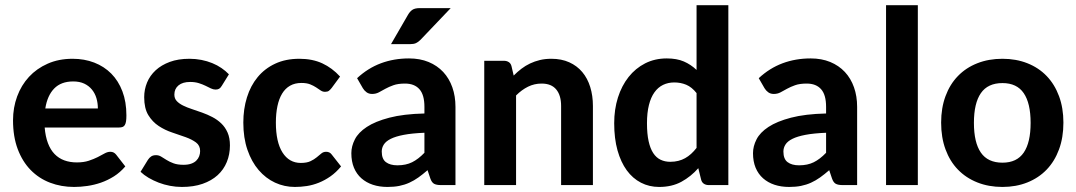

<svg xmlns="http://www.w3.org/2000/svg" viewBox="-20 -722 4199 749"><path d="M263.2 -492.7Q309.1 -492.7 347.7 -477.8Q386.2 -462.9 414.1 -434.8Q441.9 -406.7 457.5 -365.7Q473.1 -324.7 473.1 -272Q473.1 -257.8 471.7 -248.8Q470.2 -239.7 467 -234.4Q463.9 -229 458.3 -226.8Q452.6 -224.6 444.3 -224.6H154.3Q157.2 -189.5 167 -163.6Q176.8 -137.7 192.9 -121.1Q209 -104.5 231 -96.4Q252.9 -88.4 279.8 -88.4Q306.6 -88.4 326.4 -95Q346.2 -101.6 361.1 -109.1Q376 -116.7 387.7 -123.3Q399.4 -129.9 410.6 -129.9Q424.3 -129.9 433.1 -118.7L468.8 -72.8Q448.7 -49.3 424.3 -33.9Q399.9 -18.6 373.8 -9.5Q347.7 -0.5 320.8 3.4Q293.9 7.3 269 7.3Q218.8 7.3 175.3 -9.3Q131.8 -25.9 99.6 -58.8Q67.4 -91.8 49.1 -140.4Q30.8 -189 30.8 -252.9Q30.8 -302.2 46.9 -345.9Q63 -389.6 93 -422.1Q123 -454.6 166 -473.6Q209 -492.7 263.2 -492.7ZM265.6 -404.3Q218.3 -404.3 191.4 -376.7Q164.6 -349.1 156.7 -298.8H361.8Q361.8 -319.8 356.2 -338.9Q350.6 -357.9 338.6 -372.6Q326.7 -387.2 308.6 -395.8Q290.5 -404.3 265.6 -404.3Z M845.2 -387.2Q840.3 -378.9 834.7 -375.7Q829.1 -372.6 820.8 -372.6Q812 -372.6 802.5 -377.2Q793 -381.8 781.5 -387.5Q770 -393.1 755.4 -397.7Q740.7 -402.3 721.7 -402.3Q692.4 -402.3 676.3 -388.9Q660.2 -375.5 660.2 -353Q660.2 -337.9 669.4 -327.9Q678.7 -317.9 694.1 -310.3Q709.5 -302.7 728.8 -296.4Q748 -290 768.6 -282.7Q789.1 -275.4 808.3 -265.4Q827.6 -255.4 843 -240.7Q858.4 -226.1 867.7 -205.1Q877 -184.1 877 -154.8Q877 -119.6 864.7 -89.8Q852.5 -60.1 828.9 -38.6Q805.2 -17.1 770.3 -4.9Q735.4 7.3 689.5 7.3Q666 7.3 643.1 2.9Q620.1 -1.5 599.1 -9.5Q578.1 -17.6 559.8 -28.3Q541.5 -39.1 528.3 -51.8L557.1 -98.6Q562.5 -106.9 569.8 -111.8Q577.1 -116.7 588.9 -116.7Q599.6 -116.7 609.1 -110.8Q618.7 -105 629.9 -97.9Q641.1 -90.8 656.7 -85Q672.4 -79.1 695.8 -79.1Q713.4 -79.1 725.8 -83.5Q738.3 -87.9 745.8 -95.5Q753.4 -103 757.1 -112.8Q760.7 -122.6 760.7 -132.8Q760.7 -154.3 744.6 -166.3Q728.5 -178.2 704.1 -187Q679.7 -195.8 651.6 -205.1Q623.5 -214.4 599.1 -230.5Q574.7 -246.6 558.6 -272.9Q542.5 -299.3 542.5 -342.8Q542.5 -373 553.7 -400.1Q564.9 -427.2 587.2 -447.8Q609.4 -468.3 642.3 -480.5Q675.3 -492.7 719.2 -492.7Q743.2 -492.7 765.6 -488.3Q788.1 -483.9 807.9 -475.8Q827.6 -467.8 844 -456.5Q860.4 -445.3 873 -432.1Z M1273.9 -378.9Q1268.6 -372.1 1263.2 -367.9Q1257.8 -363.8 1248 -363.8Q1238.8 -363.8 1231 -369.1Q1223.1 -374.5 1213.1 -381.1Q1203.1 -387.7 1189.7 -393.1Q1176.3 -398.4 1155.8 -398.4Q1130.4 -398.4 1111.6 -387.7Q1092.8 -377 1080.6 -356.9Q1068.4 -336.9 1062.3 -308.1Q1056.2 -279.3 1056.2 -243.7Q1056.2 -168 1082 -127.2Q1107.9 -86.4 1153.3 -86.4Q1177.2 -86.4 1191.4 -93.3Q1205.6 -100.1 1215.3 -108.2Q1225.1 -116.2 1233.2 -123Q1241.2 -129.9 1252.4 -129.9Q1266.6 -129.9 1274.4 -118.7L1310.5 -72.8Q1291 -49.3 1269 -33.9Q1247.1 -18.6 1223.9 -9.3Q1200.7 0 1177 3.7Q1153.3 7.3 1130.4 7.3Q1089.4 7.3 1053 -9.5Q1016.6 -26.4 989 -58.6Q961.4 -90.8 945.3 -137.5Q929.2 -184.1 929.2 -243.7Q929.2 -296.9 943.4 -342.3Q957.5 -387.7 985.1 -421.1Q1012.7 -454.6 1053.5 -473.6Q1094.2 -492.7 1147.9 -492.7Q1198.7 -492.7 1237.3 -474.9Q1275.9 -457 1306.6 -423.3Z M1350.6 0ZM1700.2 0Q1682.6 0 1673.3 -5.1Q1664.1 -10.3 1658.7 -25.9L1647.9 -58.1Q1629.4 -42 1612.3 -29.8Q1595.2 -17.6 1576.9 -9.3Q1558.6 -1 1537.8 3.2Q1517.1 7.3 1491.7 7.3Q1460.4 7.3 1434.6 -1.2Q1408.7 -9.8 1389.9 -26.4Q1371.1 -43 1360.8 -67.6Q1350.6 -92.3 1350.6 -124.5Q1350.6 -151.4 1364.3 -178.2Q1377.9 -205.1 1410.9 -226.8Q1443.8 -248.5 1498.8 -262.9Q1553.7 -277.3 1635.7 -279.3V-305.2Q1635.7 -352.1 1616.2 -374Q1596.7 -396 1560.1 -396Q1532.7 -396 1514.9 -389.6Q1497.1 -383.3 1483.4 -375.7Q1469.7 -368.2 1458 -361.8Q1446.3 -355.5 1431.6 -355.5Q1418.9 -355.5 1409.9 -362.1Q1400.9 -368.7 1395.5 -377.9L1373 -417Q1415 -456.1 1465.8 -475.1Q1516.6 -494.1 1575.7 -494.1Q1618.2 -494.1 1651.9 -480.2Q1685.5 -466.3 1709 -441.2Q1732.4 -416 1744.6 -381.3Q1756.8 -346.7 1756.8 -305.2V0ZM1530.3 -77.1Q1563.5 -77.1 1587.6 -89.1Q1611.8 -101.1 1635.7 -126V-204.1Q1587.4 -202.1 1555.4 -196Q1523.4 -189.9 1504.4 -180.4Q1485.4 -170.9 1477.3 -158.2Q1469.2 -145.5 1469.2 -130.9Q1469.2 -101.6 1485.6 -89.4Q1502 -77.1 1530.3 -77.1ZM1738.3 -690.4 1620.6 -566.9Q1611.3 -557.6 1602.5 -553.7Q1593.8 -549.8 1579.6 -549.8H1505.4L1571.8 -664.6Q1579.1 -677.2 1588.9 -683.8Q1598.6 -690.4 1618.2 -690.4Z M1869.1 0V-484.9H1945.3Q1957 -484.9 1965.1 -479.5Q1973.1 -474.1 1975.6 -462.9L1983.9 -427.2Q1998.5 -441.9 2014.2 -453.9Q2029.8 -465.8 2047.9 -474.4Q2065.9 -482.9 2086.2 -487.8Q2106.4 -492.7 2130.9 -492.7Q2170.4 -492.7 2200.7 -479Q2231 -465.3 2251.5 -440.9Q2272 -416.5 2282.5 -382.6Q2293 -348.6 2293 -308.6V0H2168.9V-308.6Q2168.9 -350.1 2149.9 -373Q2130.9 -396 2092.8 -396Q2064.5 -396 2039.8 -383.8Q2015.1 -371.6 1993.2 -349.6V0Z M2744.6 0Q2733.4 0 2725.3 -5.6Q2717.3 -11.2 2714.8 -22.5L2704.1 -65.9Q2675.3 -33.2 2638.2 -12.9Q2601.1 7.3 2551.3 7.3Q2512.7 7.3 2480.5 -9.3Q2448.2 -25.9 2425 -57.6Q2401.9 -89.4 2388.9 -135.5Q2376 -181.6 2376 -241.2Q2376 -295.4 2390.6 -341.6Q2405.3 -387.7 2432.1 -421.6Q2459 -455.6 2496.8 -474.9Q2534.7 -494.1 2581.1 -494.1Q2620.1 -494.1 2647.7 -482.2Q2675.3 -470.2 2697.3 -449.2V-701.7H2821.3V0ZM2594.7 -90.8Q2611.8 -90.8 2626.2 -94.5Q2640.6 -98.1 2652.8 -105Q2665 -111.8 2676 -121.8Q2687 -131.8 2697.3 -145V-358.9Q2678.7 -382.3 2657 -391.4Q2635.3 -400.4 2610.4 -400.4Q2586.4 -400.4 2566.7 -390.9Q2546.9 -381.3 2533 -361.8Q2519 -342.3 2511.5 -312.3Q2503.9 -282.2 2503.9 -241.2Q2503.9 -199.7 2510.3 -171.1Q2516.6 -142.6 2528.3 -124.8Q2540 -106.9 2556.9 -98.9Q2573.7 -90.8 2594.7 -90.8Z M3267.1 0Q3249.5 0 3240.2 -5.1Q3231 -10.3 3225.6 -25.9L3214.8 -58.1Q3196.3 -42 3179.2 -29.8Q3162.1 -17.6 3143.8 -9.3Q3125.5 -1 3104.7 3.2Q3084 7.3 3058.6 7.3Q3027.3 7.3 3001.5 -1.2Q2975.6 -9.8 2956.8 -26.4Q2938 -43 2927.7 -67.6Q2917.5 -92.3 2917.5 -124.5Q2917.5 -151.4 2931.2 -178.2Q2944.8 -205.1 2977.8 -226.8Q3010.7 -248.5 3065.7 -262.9Q3120.6 -277.3 3202.6 -279.3V-305.2Q3202.6 -352.1 3183.1 -374Q3163.6 -396 3127 -396Q3099.6 -396 3081.8 -389.6Q3064 -383.3 3050.3 -375.7Q3036.6 -368.2 3024.9 -361.8Q3013.2 -355.5 2998.5 -355.5Q2985.8 -355.5 2976.8 -362.1Q2967.8 -368.7 2962.4 -377.9L2939.9 -417Q2981.9 -456.1 3032.7 -475.1Q3083.5 -494.1 3142.6 -494.1Q3185.1 -494.1 3218.8 -480.2Q3252.4 -466.3 3275.9 -441.2Q3299.3 -416 3311.5 -381.3Q3323.7 -346.7 3323.7 -305.2V0ZM3097.2 -77.1Q3130.4 -77.1 3154.5 -89.1Q3178.7 -101.1 3202.6 -126V-204.1Q3154.3 -202.1 3122.3 -196Q3090.3 -189.9 3071.3 -180.4Q3052.2 -170.9 3044.2 -158.2Q3036.1 -145.5 3036.1 -130.9Q3036.1 -101.6 3052.5 -89.4Q3068.8 -77.1 3097.2 -77.1Z M3560.5 -701.7V0H3436.5V-701.7Z M3890.6 -492.7Q3943.8 -492.7 3987.8 -475.3Q4031.7 -458 4063 -425.5Q4094.2 -393.1 4111.3 -346.9Q4128.4 -300.8 4128.4 -243.7Q4128.4 -185.5 4111.3 -139.2Q4094.2 -92.8 4063 -60.3Q4031.7 -27.8 3987.8 -10.3Q3943.8 7.3 3890.6 7.3Q3836.9 7.3 3792.7 -10.3Q3748.5 -27.8 3717 -60.3Q3685.5 -92.8 3668.5 -139.2Q3651.4 -185.5 3651.4 -243.7Q3651.4 -300.8 3668.5 -346.9Q3685.5 -393.1 3717 -425.5Q3748.5 -458 3792.7 -475.3Q3836.9 -492.7 3890.6 -492.7ZM3890.6 -87.4Q3946.8 -87.4 3973.6 -126.7Q4000.5 -166 4000.5 -242.7Q4000.5 -319.3 3973.6 -358.6Q3946.8 -397.9 3890.6 -397.9Q3833.5 -397.9 3806.4 -358.6Q3779.3 -319.3 3779.3 -242.7Q3779.3 -166 3806.4 -126.7Q3833.5 -87.4 3890.6 -87.4Z"/></svg>

Font: Carlito
Style: Bold
Weight: 700
Designer: Lukasz Dziedzic
Foundry: tyPoland Lukasz Dziedzic
Version: Version 1.104